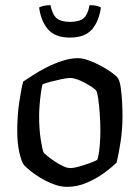

<svg xmlns="http://www.w3.org/2000/svg" viewBox="-20 -726 543 746"><path d="M241 0Q215 0 187.5 -10.5Q160 -21 135.5 -36Q111 -51 94.5 -65Q78 -79 73 -85Q63 -98 55 -134.5Q47 -171 47 -216Q47 -276 54.5 -327Q62 -378 70 -409Q84 -418 107.5 -433.5Q131 -449 160.5 -464Q190 -479 222 -489.5Q254 -500 284 -500Q300 -500 323 -492Q346 -484 369.5 -471.5Q393 -459 411.5 -446Q430 -433 437 -424Q445 -414 449 -386.5Q453 -359 454.5 -328Q456 -297 456 -276Q456 -224 448.5 -175Q441 -126 433 -94Q418 -79 388 -56.5Q358 -34 319.5 -17Q281 0 241 0ZM252 -73Q267 -73 289.5 -79.5Q312 -86 332 -93.5Q352 -101 358 -105Q364 -123 367 -154.5Q370 -186 370 -216Q370 -251 367.5 -285Q365 -319 361.5 -343.5Q358 -368 354 -373Q351 -379 332.5 -391Q314 -403 291.5 -413Q269 -423 251 -423Q241 -423 219.5 -418.5Q198 -414 176.5 -408.5Q155 -403 145 -398Q142 -387 139 -365.5Q136 -344 134 -320Q132 -296 132 -276Q132 -224 138.5 -182.5Q145 -141 150 -133Q153 -129 164.5 -119.5Q176 -110 192.5 -99Q209 -88 225 -80.5Q241 -73 252 -73ZM252 -580Q194 -580 166.5 -612Q139 -644 132 -697Q137 -700 149 -703Q161 -706 176 -706Q184 -668 201 -654.5Q218 -641 252 -641Q287 -641 304 -654.5Q321 -668 328 -706Q345 -706 356.5 -703Q368 -700 372 -697Q365 -644 337.5 -612Q310 -580 252 -580Z"/></svg>

Font: Texturina 72pt Medium
Style: Regular
Weight: 500
Designer: Guillermo Torres Carreño
Foundry: Omnibus-Type
Version: Version 1.002; ttfautohint (v1.8.3)